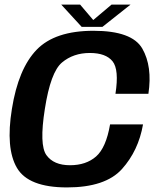

<svg xmlns="http://www.w3.org/2000/svg" viewBox="-20 -815 696 839"><path d="M272.5 4Q440.5 4 512.8 -76.2Q585 -156.5 605 -271.5H461Q443.5 -169.5 399.8 -131.2Q356 -93 286 -93Q214.5 -93 182.8 -137.2Q151 -181.5 176 -339Q201 -500 250.8 -541.8Q300.5 -583.5 372.5 -583.5Q442.5 -583.5 471.8 -547.2Q501 -511 484.5 -405H628.5Q646.5 -525 601.8 -602.8Q557 -680.5 388.5 -680.5Q220 -680.5 140 -597.5Q60 -514.5 32 -339Q4 -167 54 -81.5Q104 4 272.5 4ZM337 -697.5H427.5L550.5 -795H467.5L387.5 -727.5L330 -795H247.5Z"/></svg>

Font: Anybody UltraCondensed Thin SemiBold
Style: Italic
Weight: 600
Italic angle: -10°
Version: Version 1.111